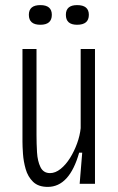

<svg xmlns="http://www.w3.org/2000/svg" viewBox="-20 -720 463 752"><path d="M167 12Q130 12 109.5 -8Q89 -28 80.5 -58Q72 -88 70 -117.5Q68 -147 68 -165V-528H123V-191Q123 -158 125 -123.5Q127 -89 138.5 -65.5Q150 -42 176 -42Q197 -42 217.5 -58.5Q238 -75 254.5 -101.5Q271 -128 282 -158.5Q293 -189 296 -218V-528H352V0H292L302 -122H290Q252 12 167 12ZM282 -623Q238 -623 238 -662Q238 -700 282 -700Q328 -700 328 -662Q328 -623 282 -623ZM138 -623Q93 -623 93 -662Q93 -700 138 -700Q183 -700 183 -662Q183 -623 138 -623Z"/></svg>

Font: Bricolage Grotesque 10pt Condensed ExtraLight
Style: Regular
Weight: 200
Width: 3
Designer: Mathieu Triay
Foundry: Atelier Triay
Version: Version 1.000; ttfautohint (v1.8.4.7-5d5b);gftools[0.9.32]